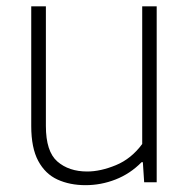

<svg xmlns="http://www.w3.org/2000/svg" viewBox="-20 -560 584 590"><path d="M243 9Q194.5 9 156.8 -8.2Q119 -25.5 97.5 -65.5Q76 -105.5 76 -172.5V-540.5H121V-173Q121 -94.5 156.2 -63.8Q191.5 -33 248 -33Q289 -33 336.2 -52.5Q383.5 -72 417 -117.5V-540.5H461.5V0H423L419 -61.5H415Q380 -26 335.2 -8.5Q290.5 9 243 9Z"/></svg>

Font: Encode Sans XLt
Style: Regular
Weight: 200
Designer: Multiple Designers
Foundry: Impallari Type
Version: Version 3.002; ttfautohint (v1.8.3) -l 8 -r 50 -G 200 -x 14 